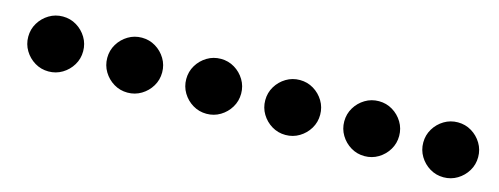

<svg xmlns="http://www.w3.org/2000/svg" viewBox="-20 -849 2439 939"><g transform="rotate(15 1200.0 -380.0)"><path d="M80 -380Q80 -342 99 -310.5Q118 -279 149.5 -260Q181 -241 219 -241Q257 -241 288.5 -260Q320 -279 339 -310.5Q358 -342 358 -380Q358 -418 339 -449.5Q320 -481 288.5 -500Q257 -519 219 -519Q181 -519 149.5 -500Q118 -481 99 -449.5Q80 -418 80 -380Z M480 -380Q480 -342 499 -310.5Q518 -279 549.5 -260Q581 -241 619 -241Q657 -241 688.5 -260Q720 -279 739 -310.5Q758 -342 758 -380Q758 -418 739 -449.5Q720 -481 688.5 -500Q657 -519 619 -519Q581 -519 549.5 -500Q518 -481 499 -449.5Q480 -418 480 -380Z M880 -380Q880 -342 899 -310.5Q918 -279 949.5 -260Q981 -241 1019 -241Q1057 -241 1088.5 -260Q1120 -279 1139 -310.5Q1158 -342 1158 -380Q1158 -418 1139 -449.5Q1120 -481 1088.5 -500Q1057 -519 1019 -519Q981 -519 949.5 -500Q918 -481 899 -449.5Q880 -418 880 -380Z M1280 -380Q1280 -342 1299 -310.5Q1318 -279 1349.5 -260Q1381 -241 1419 -241Q1457 -241 1488.5 -260Q1520 -279 1539 -310.5Q1558 -342 1558 -380Q1558 -418 1539 -449.5Q1520 -481 1488.5 -500Q1457 -519 1419 -519Q1381 -519 1349.5 -500Q1318 -481 1299 -449.5Q1280 -418 1280 -380Z M1680 -380Q1680 -342 1699 -310.5Q1718 -279 1749.5 -260Q1781 -241 1819 -241Q1857 -241 1888.5 -260Q1920 -279 1939 -310.5Q1958 -342 1958 -380Q1958 -418 1939 -449.5Q1920 -481 1888.5 -500Q1857 -519 1819 -519Q1781 -519 1749.5 -500Q1718 -481 1699 -449.5Q1680 -418 1680 -380Z M2080 -380Q2080 -342 2099 -310.5Q2118 -279 2149.5 -260Q2181 -241 2219 -241Q2257 -241 2288.5 -260Q2320 -279 2339 -310.5Q2358 -342 2358 -380Q2358 -418 2339 -449.5Q2320 -481 2288.5 -500Q2257 -519 2219 -519Q2181 -519 2149.5 -500Q2118 -481 2099 -449.5Q2080 -418 2080 -380Z"/></g></svg>

Font: text-security-disc
Style: Regular
Weight: 400
Monospace: yes
Foundry: Oskari Noppa
Version: Version 3.000;hotconv 1.0.118;makeotfexe 2.5.65603